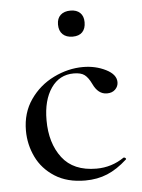

<svg xmlns="http://www.w3.org/2000/svg" viewBox="-48 -640 510 690"><g transform="rotate(-5 207.5 -294.5)"><path d="M35 -185Q35 -249 68 -296.5Q101 -344 153 -369.5Q205 -395 259 -395Q304 -395 341 -376.5Q378 -358 378 -330Q378 -315 367 -304Q356 -293 337 -293Q305 -293 287 -332Q276 -355 263 -365Q250 -375 224 -375Q172 -375 142 -331.5Q112 -288 112 -216Q112 -133 152.5 -80Q193 -27 276 -27Q331 -27 376 -58H378Q381 -58 383.5 -55Q386 -52 383 -50Q348 -18 312 -3Q276 12 232 12Q167 12 122.5 -16.5Q78 -45 56.5 -90Q35 -135 35 -185ZM183 -555Q183 -577 196 -589Q209 -601 232 -601Q254 -601 266.5 -589Q279 -577 279 -555Q279 -532 267 -519.5Q255 -507 232 -507Q209 -507 196 -519.5Q183 -532 183 -555Z"/></g></svg>

Font: Cormorant Infant Medium
Style: Regular
Weight: 500
Designer: Christian Thalmann (Catharsis Fonts)
Foundry: Catharsis Fonts
Version: Version 4.000